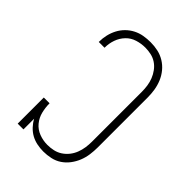

<svg xmlns="http://www.w3.org/2000/svg" viewBox="-221 -838 941 941"><g transform="rotate(45 250.0 -367.5)"><path d="M259 8Q237 8 215 3.5Q193 -1 174 -11.5Q155 -22 139.5 -38.5Q124 -55 114 -74V0H74V-181H114Q114 -152 121 -123.5Q128 -95 146.5 -72.5Q165 -50 193 -39.5Q221 -29 250 -29Q271 -29 291.5 -33.5Q312 -38 329.5 -49.5Q347 -61 360 -77.5Q373 -94 380.5 -113.5Q388 -133 391 -153.5Q394 -174 394 -195V-540Q394 -561 391 -581.5Q388 -602 380.5 -621Q373 -640 360.5 -657Q348 -674 331 -685.5Q314 -697 293.5 -701.5Q273 -706 253 -706Q225 -706 197.5 -697.5Q170 -689 150.5 -668.5Q131 -648 121.5 -621Q112 -594 112 -566Q112 -565 112 -564.5Q112 -564 112 -564H72Q72 -565 72 -565.5Q72 -566 72 -566Q72 -590 77.5 -613.5Q83 -637 94 -658Q105 -679 122 -696Q139 -713 160.5 -724Q182 -735 205.5 -739Q229 -743 253 -743Q279 -743 304 -737.5Q329 -732 351 -718.5Q373 -705 389.5 -685Q406 -665 416 -641Q426 -617 430 -591.5Q434 -566 434 -540V-195Q434 -170 430.5 -144.5Q427 -119 417.5 -95.5Q408 -72 392.5 -51.5Q377 -31 356 -17Q335 -3 309.5 2.5Q284 8 259 8Z"/></g></svg>

Font: Iosevka Slab Extralight
Style: Regular
Weight: 200
Monospace: yes
Designer: Belleve Invis
Foundry: Belleve Invis
Version: Version 11.1.1; ttfautohint (v1.8.3)